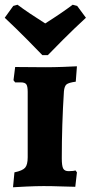

<svg xmlns="http://www.w3.org/2000/svg" viewBox="-28 -786 383 811"><path d="M33 -58Q67 -65 78 -77.5Q89 -90 89 -122V-398Q89 -422 83 -430Q77 -438 60 -438H36L29 -447L36 -503L163 -502Q199 -502 240 -503.5Q281 -505 297 -506L292 -441Q262 -437 253 -429.5Q244 -422 242 -400Q233 -260 233 -117Q233 -85 239 -74Q245 -63 262 -63Q273 -63 281 -64Q289 -65 291 -66L297 -58L290 3Q274 3 233 1.5Q192 0 156 0Q125 0 82.5 2Q40 4 27 5ZM-8 -711 28 -761 46 -766Q93 -731 163 -687Q234 -732 279 -766L298 -761L335 -711Q287 -667 237.5 -617.5Q188 -568 174 -553H151Q137 -568 88 -617.5Q39 -667 -8 -711Z"/></svg>

Font: Alegreya SC ExtraBold
Style: Regular
Weight: 800
Designer: Juan Pablo del Peral
Foundry: Huerta Tipografica
Version: Version 2.007; ttfautohint (v1.6)